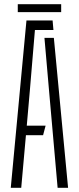

<svg xmlns="http://www.w3.org/2000/svg" viewBox="-20 -898 377 918"><path d="M31.5 0 106.5 -800H231.5L235.5 -754.5H147L122.5 -462.5L108 -297H198L186 -251.5H104L81.5 0ZM255.5 0 214.5 -464.5 192.5 -717H237.5L305.5 0ZM65 -878H272.5V-840H65Z"/></svg>

Font: Big Shoulders Stencil Text Thin ExtraLight
Style: Regular
Weight: 250
Version: Version 2.001